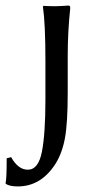

<svg xmlns="http://www.w3.org/2000/svg" viewBox="-61 -453 353 689"><path d="M182 -251V-120Q182 -11 172 43Q162 97 138 135Q86 216 3 216Q-26 216 -40 207L-41 204Q-37 189 -37 115L-21 111Q4 156 39 156Q77 156 89.5 91Q102 26 102 -96V-235Q102 -368 93 -429L95 -432Q138 -429 182 -433Q188 -433 189.5 -431.5Q191 -430 191 -423Q182 -339 182 -251Z"/></svg>

Font: Libertinus Sans
Style: Regular
Weight: 400
Designer: Philipp H. Poll
Foundry: Khaled Hosny
Version: Version 6.1